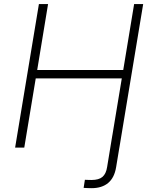

<svg xmlns="http://www.w3.org/2000/svg" viewBox="-20 -748 772 973"><path d="M403.8 204.1 410.2 163.1Q418.9 163.6 428.5 163.8Q438 164.1 443.8 164.1Q481 164.1 499.3 148.4Q517.6 132.8 522.9 98.1L549.3 -62.5H595.2L568.4 99.6Q559.6 152.8 528.1 179.2Q496.6 205.6 443.8 205.6Q434.1 205.6 422.9 205.1Q411.6 204.6 403.8 204.1ZM56.6 0 177.2 -727.5H223.6L168.5 -393.1H604.5L659.7 -727.5H705.6L585 0H539.1L597.2 -350.6H161.1L103 0Z"/></svg>

Font: Inter 16pt ExtraLight
Style: Italic
Weight: 250
Italic angle: -9.3988°
Version: Version 4.001;git-66647c0bb